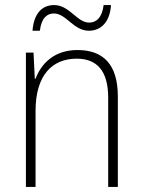

<svg xmlns="http://www.w3.org/2000/svg" viewBox="-20 -736 562 756"><path d="M108 -615H137C143 -666 166 -683 192 -683C241 -683 269 -615 330 -615C378 -615 413 -650 417 -716H388C382 -666 359 -647 331 -647C283 -647 254 -716 193 -716C145 -716 113 -682 108 -615ZM285 -539C193 -539 142 -485 120 -426H117L112 -529H82V0H120V-300C120 -438 184 -505 282 -505C361 -505 406 -458 406 -351V0H444V-356C444 -482 387 -539 285 -539Z"/></svg>

Font: Noto Sans Lao SemiCondensed ExtraLight
Style: Regular
Weight: 200
Width: 4
Designer: Monotype Design Team
Foundry: Monotype Imaging Inc.
Version: Version 2.003